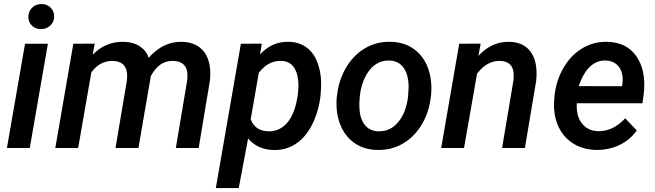

<svg xmlns="http://www.w3.org/2000/svg" viewBox="-20 -750 3319 973"><path d="M130.9 0H15.1L106.9 -528.3H222.7ZM123.5 -663.6Q123.5 -690.4 141.1 -709.5Q158.7 -728.5 188.5 -729.5Q216.8 -730.5 235.6 -712.2Q254.4 -693.8 254.4 -667.5Q254.4 -639.6 236.1 -621.6Q217.8 -603.5 189.5 -602.5Q161.6 -601.6 142.6 -619.4Q123.5 -637.2 123.5 -663.6Z M460 -528.8 449.7 -472.7Q515.1 -540 606 -538.1Q655.8 -537.1 688.7 -515.1Q721.7 -493.2 733.4 -457Q806.6 -540 901.4 -538.1Q978.5 -536.1 1015.9 -485.1Q1053.2 -434.1 1043.9 -342.3L986.8 0H871.1L928.7 -343.3Q931.2 -364.7 929.2 -382.8Q921.4 -439.9 856.9 -441.4Q785.2 -443.4 743.7 -362.8L742.2 -352.1L681.6 0H565.4L623 -341.8Q625.5 -362.8 623.5 -380.9Q615.7 -439.9 551.3 -441.4Q486.3 -442.4 442.9 -383.3L376 0H260.3L351.6 -528.3Z M1604 -262.2Q1594.2 -183.1 1561.8 -118.7Q1529.3 -54.2 1479.2 -21.2Q1429.2 11.7 1367.2 10.3Q1284.7 8.3 1237.3 -48.3L1189.9 203.1H1073.7L1200.7 -528.3L1306.6 -528.8L1297.9 -474.1Q1358.4 -540 1441.9 -538.1Q1492.2 -537.6 1529.3 -512.5Q1566.4 -487.3 1586.2 -439.5Q1606 -391.6 1607.4 -333Q1607.9 -303.2 1604 -262.2ZM1489.7 -272.5 1492.2 -308.1Q1493.7 -371.1 1471.4 -405.8Q1449.2 -440.4 1404.8 -441.4Q1339.4 -443.4 1291.5 -381.3L1250.5 -145.5Q1272.5 -86.4 1339.8 -84.5Q1397.5 -83 1436.8 -129.4Q1476.1 -175.8 1489.7 -272.5Z M1688 -266.1Q1696.3 -343.8 1733.6 -407.2Q1771 -470.7 1829.6 -505.4Q1888.2 -540 1959.5 -538.1Q2027.3 -537.1 2076.7 -502Q2126 -466.8 2148.7 -405.8Q2171.4 -344.7 2164.6 -270Q2156.7 -186 2118.9 -121.6Q2081.1 -57.1 2022.2 -22.7Q1963.4 11.7 1891.6 9.8Q1824.2 8.8 1775.1 -26.1Q1726.1 -61 1703.1 -121.8Q1680.2 -182.6 1686.5 -255.9ZM1801.8 -199.2Q1804.2 -147.9 1828.9 -116.9Q1853.5 -85.9 1897.5 -84.5Q1957 -83 1997.3 -130.4Q2037.6 -177.7 2047.9 -259.8L2050.8 -307.6Q2050.8 -370.1 2025.9 -405.8Q2001 -441.4 1953.6 -443.4Q1879.4 -445.3 1836.4 -370.6Q1810.5 -325.2 1803.7 -266.1Q1799.8 -225.1 1801.8 -199.2Z M2416 -528.8 2404.3 -466.8Q2472.2 -540 2561 -538.1Q2635.3 -536.6 2670.9 -485.1Q2706.5 -433.6 2697.3 -341.3L2640.1 0H2524.4L2582 -342.8Q2584.5 -363.8 2582.5 -381.8Q2576.2 -439.9 2513.2 -441.4Q2447.3 -442.4 2397.5 -376.5L2331.5 0H2215.8L2307.1 -528.3Z M3001 9.8Q2932.1 8.3 2881.6 -24.9Q2831.1 -58.1 2806.9 -115.7Q2782.7 -173.3 2788.6 -244.1L2790 -264.2Q2798.8 -344.7 2837.2 -408.9Q2875.5 -473.1 2932.6 -506.3Q2989.7 -539.6 3056.6 -538.1Q3155.8 -536.1 3205.3 -464.4Q3254.9 -392.6 3242.7 -277.3L3235.8 -226.6H2903.3Q2898.9 -163.6 2928.7 -125Q2958.5 -86.4 3010.7 -85.4Q3085.4 -83 3148.4 -150.4L3207 -88.9Q3173.8 -41.5 3119.6 -15.4Q3065.4 10.7 3001 9.8ZM3050.3 -443.4Q2958.5 -446.3 2912.6 -313.5L3131.8 -313L3133.8 -323.2Q3137.2 -345.7 3134.3 -367.2Q3128.9 -401.9 3106.9 -421.9Q3085 -441.9 3050.3 -443.4Z"/></svg>

Font: Roboto Medium
Style: Italic
Weight: 500
Italic angle: -12°
Designer: Google
Version: Version 2.134; 2016